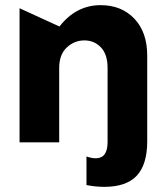

<svg xmlns="http://www.w3.org/2000/svg" viewBox="-20 -553 644 746"><path d="M56 0H210V-289Q210 -341 239.5 -368.5Q269 -396 308 -396Q346 -396 372 -369Q398 -342 398 -289V-1Q398 62 352 62Q336 62 316 55V166Q351 173 385 173Q471 173 511.5 129.5Q552 86 552 -4V-337Q552 -428 502 -480.5Q452 -533 371 -533Q276 -533 211 -450L56 -521Z"/></svg>

Font: Geom
Style: Bold
Weight: 700
Version: Version 1.102